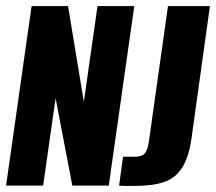

<svg xmlns="http://www.w3.org/2000/svg" viewBox="-22 -611 711 632"><path d="M-2 0 82 -591H202L254 -276L299 -591H420L336 0H216L161 -288L120 0ZM421 1Q412 1 395 1Q378 1 370 0L383 -95H413Q442 -94 453 -104.5Q464 -115 468 -145L531 -591H669L608 -153Q599 -93 577.5 -59Q556 -25 518.5 -12Q481 1 421 1Z"/></svg>

Font: Alumni Sans Thin ExtraBold
Style: Italic
Weight: 800
Italic angle: -8°
Version: Version 1.016